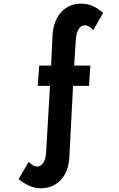

<svg xmlns="http://www.w3.org/2000/svg" viewBox="-20 -813 640 1033"><path d="M196 200Q241 201 275.5 180.5Q310 160 330 123Q350 86 353 35L373 -351H459L466 -460H379L388 -600Q391 -637 403.5 -657Q416 -677 437 -677Q447 -677 457 -671.5Q467 -666 482 -651L535 -744Q502 -771 475.5 -782Q449 -793 420 -793Q354 -795 311.5 -750Q269 -705 263 -628L255 -460H191L183 -351H249L228 8Q226 43 213 63Q200 83 179 83Q169 83 159 77.5Q149 72 134 58L80 151Q114 177 140.5 188Q167 199 196 200Z"/></svg>

Font: Jost SemiBold
Style: Regular
Weight: 600
Version: Version 3.710